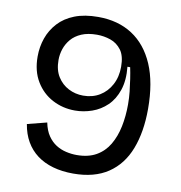

<svg xmlns="http://www.w3.org/2000/svg" viewBox="-78 -747 787 834"><g transform="rotate(10 315.5 -329.5)"><path d="M299 15Q250 15 209.5 3.5Q169 -8 139 -30.5Q109 -53 90 -86Q71 -119 64 -162L150 -184Q157 -149 172.5 -126.5Q188 -104 208.5 -91Q229 -78 253 -72.5Q277 -67 300 -67Q351 -67 386 -87Q421 -107 442 -142.5Q463 -178 472.5 -224Q482 -270 482 -322Q482 -351 479 -378.5Q476 -406 472 -432.5Q468 -459 463 -483H451Q457 -424 442.5 -380.5Q428 -337 399.5 -309.5Q371 -282 334 -269Q297 -256 259 -256Q205 -256 159.5 -280Q114 -304 86.5 -349.5Q59 -395 59 -459Q59 -502 72.5 -540.5Q86 -579 114 -609.5Q142 -640 185.5 -657Q229 -674 289 -674Q377 -674 440 -633Q503 -592 537 -513Q571 -434 571 -318Q571 -216 542 -141Q513 -66 452.5 -25.5Q392 15 299 15ZM283 -326Q324 -326 355.5 -345Q387 -364 405.5 -398.5Q424 -433 424 -478Q424 -526 405 -551.5Q386 -577 357 -587Q328 -597 297 -597Q257 -597 229 -585Q201 -573 184 -553Q167 -533 159 -509Q151 -485 151 -460Q151 -416 169.5 -386.5Q188 -357 218 -341.5Q248 -326 283 -326Z"/></g></svg>

Font: Bricolage Grotesque 20pt
Style: Regular
Weight: 400
Version: Version 1.001;gftools[0.9.33.dev8+g029e19f]